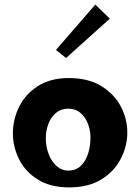

<svg xmlns="http://www.w3.org/2000/svg" viewBox="-20 -802 609 834"><path d="M280 12Q199 12 144.5 -22Q90 -56 63 -110Q36 -164 36 -223Q36 -283 63 -338Q90 -393 144.5 -428Q199 -463 279 -463Q363 -463 419.5 -428.5Q476 -394 504.5 -340Q533 -286 533 -226Q533 -167 504.5 -112Q476 -57 420 -22.5Q364 12 280 12ZM276 -61Q310 -61 331.5 -82Q353 -103 363 -136Q373 -169 373 -204Q373 -236 362 -264.5Q351 -293 329.5 -311.5Q308 -330 276 -330Q245 -330 223 -311.5Q201 -293 190 -263.5Q179 -234 179 -202Q179 -165 191.5 -132.5Q204 -100 226 -80.5Q248 -61 276 -61ZM267 -550 223 -585 394 -782 457 -721Z"/></svg>

Font: Marhey Medium
Style: Regular
Weight: 500
Designer: Nur Syamsi & Bustanul Arifin
Foundry: Namelatype
Version: Version 1.000